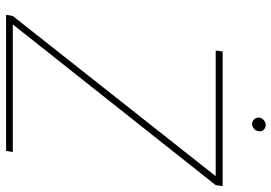

<svg xmlns="http://www.w3.org/2000/svg" viewBox="-154 -758 912 645"><g transform="rotate(90 302.5 -436.0)"><path d="M30.3 0 34.2 -22.5 572.3 -704.1H150.4L153.3 -727.5H605.5L602.5 -704.1L62.5 -22.5H491.2L487.3 0ZM397.5 -826.2Q386.7 -826.7 380.4 -834.2Q374 -841.8 376 -852.5Q377 -859.4 384.3 -865.7Q391.6 -872.1 399.4 -872.1Q410.6 -872.1 417 -864.7Q423.3 -857.4 420.9 -846.7Q419.9 -838.9 412.8 -832.8Q405.8 -826.7 397.5 -826.2Z"/></g></svg>

Font: Inter Tight Thin
Style: Italic
Weight: 250
Italic angle: -9.39999°
Designer: Rasmus Andersson
Foundry: rsms
Version: Version 3.004